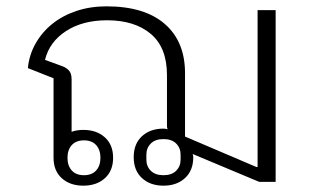

<svg xmlns="http://www.w3.org/2000/svg" viewBox="-20 -574 999 606"><path d="M496 12Q454 12 428 -12Q402 -36 402 -78Q402 -120 428 -144Q454 -168 496 -168Q499 -168 502 -167.5Q505 -167 509 -166Q507 -171 507 -176Q507 -181 507 -188V-337Q507 -424 456 -467Q405 -510 318 -510Q241 -510 188.5 -476Q136 -442 122 -385L177 -365Q190 -360 198 -351Q206 -342 206 -323V-158Q222 -164 243 -164Q285 -164 311 -140.5Q337 -117 337 -76Q337 -35 311 -11.5Q285 12 243 12Q201 12 175 -11.5Q149 -35 149 -76V-327L68 -359Q72 -401 92.5 -437Q113 -473 145.5 -499Q178 -525 221.5 -539.5Q265 -554 316 -554Q436 -554 500 -498.5Q564 -443 564 -343V-143L789 -47H793V-542H850V0H798L588 -88Q590 -82 590 -78Q590 -36 564 -12Q538 12 496 12ZM496 -21Q522 -21 536 -35Q550 -49 550 -70V-86Q550 -107 536 -121Q522 -135 496 -135Q470 -135 456 -121Q442 -107 442 -86V-70Q442 -49 456 -35Q470 -21 496 -21ZM245 -21Q270 -21 283.5 -36Q297 -51 297 -76Q297 -101 283.5 -116Q270 -131 245 -131Q220 -131 206.5 -116Q193 -101 193 -76Q193 -51 206.5 -36Q220 -21 245 -21Z"/></svg>

Font: IBM Plex Sans Thai Looped Light
Style: Regular
Weight: 300
Designer: Mike Abbink, Paul van der Laan, Pieter van Rosmalen, Ben Mitchell, Mark Frömberg
Foundry: Bold Monday
Version: Version 1.1